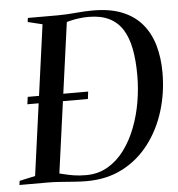

<svg xmlns="http://www.w3.org/2000/svg" viewBox="-69 -801 797 861"><g transform="rotate(-5 329.0 -371.0)"><path d="M87.5 -743H225.5Q266 -743.5 305 -747.2Q344 -751 381 -751Q459 -751 513.5 -728.5Q568 -706 602 -665Q636 -624 651.8 -568.2Q667.5 -512.5 667.5 -446.5Q667.5 -356 642.2 -274.2Q617 -192.5 568.2 -128.5Q519.5 -64.5 449 -27.8Q378.5 9 287.5 9Q262.5 9 241.5 7.5Q220.5 6 200.2 4.5Q180 3 158.5 1.5Q137 0 110.5 0H-15.5L-13 -18.5L58 -34L150.5 -709L85 -725ZM164.5 -15 140 -42.5Q163.5 -37 185.2 -31.5Q207 -26 231 -22Q255 -18 286.5 -18Q340.5 -18 383.8 -43Q427 -68 459 -111Q491 -154 512.2 -209Q533.5 -264 543.8 -324.5Q554 -385 554 -444Q554 -512 543.8 -564.2Q533.5 -616.5 510.8 -652Q488 -687.5 450.5 -705.8Q413 -724 358.5 -724Q336 -724 314.2 -721Q292.5 -718 274.2 -713.5Q256 -709 244 -705.5L262.5 -728.5ZM51.5 -357.5 56 -390.5H328L324 -357.5Z"/></g></svg>

Font: Merriweather 144pt
Style: Italic
Weight: 400
Italic angle: -7.8°
Version: Version 2.101